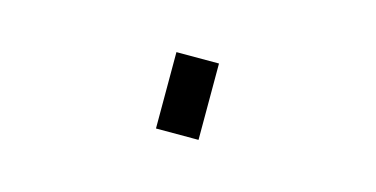

<svg xmlns="http://www.w3.org/2000/svg" viewBox="-32 -20 665 340"><g transform="rotate(15 300.0 150.0)"><path d="M261 220V80H339V220Z"/></g></svg>

Font: Nova Nerd Font
Style: Regular
Weight: 400
Designer: Belleve Invis
Foundry: Belleve Invis
Version: Version 24.1.4; ttfautohint (v1.8.4);Nerd Fonts 3.1.1